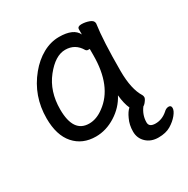

<svg xmlns="http://www.w3.org/2000/svg" viewBox="-155 -627 923 945"><g transform="rotate(-30 306.5 -155.0)"><path d="M505 1Q498 9 492 12Q466 47 466 88Q466 115 503 115Q540 115 571 88Q584 75 598.5 75Q613 75 613 90.5Q613 106 595.5 127.5Q578 149 550.5 165.5Q523 182 481 182Q439 182 412.5 157Q386 132 386 94Q386 56 401 25Q414 -4 430 -18Q416 -48 411 -98Q383 -44 329 -10Q275 24 217 24Q141 24 95.5 -27.5Q50 -79 50 -175Q50 -302 129 -398Q165 -442 210 -467Q255 -492 303 -492Q385 -492 407 -446V-475Q407 -491 429.5 -491Q452 -491 473.5 -483Q495 -475 495 -459V-457Q482 -368 482 -195Q482 -92 516 -38Q519 -32 519 -25Q519 -21 516 -15Q513 -9 505 1ZM130 -180Q130 -48 220 -48Q262 -48 303 -79Q405 -153 405 -330Q405 -355 405 -365H396Q388 -365 383 -372Q354 -422 297.5 -422Q241 -422 185.5 -352Q130 -282 130 -180Z"/></g></svg>

Font: LXGW WenKai Lite Medium
Style: Regular
Weight: 500
Designer: LXGW / Fontworks Inc.
Foundry: LXGW / Fontworks Inc.
Version: Version 1.511; March 25, 2025